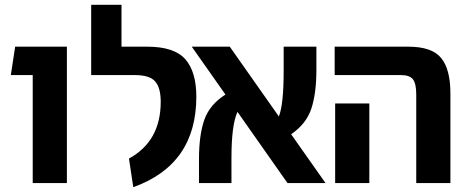

<svg xmlns="http://www.w3.org/2000/svg" viewBox="-20 -761 1963 798"><path d="M116 0V-449H25L43 -567H258V0Z M534 17 516 -102Q648 -174 648 -338Q648 -396 625 -422.5Q602 -449 540 -449H359V-741H485V-567H592Q704 -567 750 -515Q796 -463 796 -359Q796 -77 534 17Z M1333 0H1175L967 -296Q942 -242 942 -105V0H807V-99Q807 -199 829 -262.5Q851 -326 917 -368L777 -567H935L1139 -277Q1159 -327 1159 -466V-567H1295V-471Q1295 -373 1274 -309.5Q1253 -246 1190 -203Z M1710 0V-369Q1710 -413 1696.5 -431Q1683 -449 1646 -449H1371V-567H1677Q1775 -567 1813.5 -520Q1852 -473 1852 -373V0ZM1373 0V-331H1515V0Z"/></svg>

Font: FiraGO SemiBold
Style: Regular
Weight: 600
Designer: bBox Type
Foundry: bBox Type GmbH
Version: Version 1.001;PS 001.001;hotconv 1.0.88;makeotf.lib2.5.64775